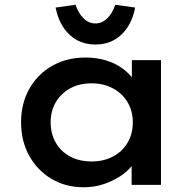

<svg xmlns="http://www.w3.org/2000/svg" viewBox="-20 -781 822 811"><path d="M334 10Q257 10 197.5 -25.5Q138 -61 103.5 -123Q69 -185 69 -265Q69 -344 104 -406Q139 -468 200.5 -503Q262 -538 341 -538Q388 -538 427.5 -526Q467 -514 496.5 -492.5Q526 -471 544 -445.5Q562 -420 566 -392L537 -395V-527H660V0H536V-134L563 -133Q558 -108 538.5 -82.5Q519 -57 487.5 -36.5Q456 -16 417 -3Q378 10 334 10ZM367 -99Q418 -99 457.5 -120Q497 -141 519 -178.5Q541 -216 541 -265Q541 -312 519 -349Q497 -386 457.5 -407.5Q418 -429 367 -429Q315 -429 276 -407.5Q237 -386 215.5 -349Q194 -312 194 -265Q194 -216 215.5 -178.5Q237 -141 276 -120Q315 -99 367 -99ZM383 -593Q317 -593 273 -635Q229 -677 215 -749L299 -761Q311 -725 333 -703.5Q355 -682 383 -682Q411 -682 433 -703.5Q455 -725 467 -761L551 -749Q537 -677 493 -635Q449 -593 383 -593Z"/></svg>

Font: Lexend Exa Medium
Style: Regular
Weight: 500
Designer: Bonnie Shaver-Troup, Thomas Jockin
Foundry: Lexend
Version: Version 1.007